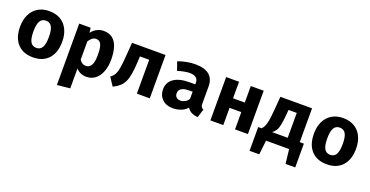

<svg xmlns="http://www.w3.org/2000/svg" viewBox="-31 -1302 4370 2267"><g transform="rotate(20 2154.0 -168.0)"><path d="M307.7 -562.6Q391.8 -562.6 450.8 -526.7Q509.7 -490.8 541 -425.9Q572.3 -361 572.3 -273.8Q572.3 -137.4 502.6 -60Q432.8 17.4 307.7 17.4Q182.6 17.4 112.8 -59Q43.1 -135.4 43.1 -272.8Q43.1 -359.5 74.6 -424.6Q106.2 -489.7 165.4 -526.2Q224.6 -562.6 307.7 -562.6ZM307.7 -443.1Q257.9 -443.1 234.1 -402.3Q210.3 -361.5 210.3 -272.8Q210.3 -182.6 234.1 -142.1Q257.9 -101.5 307.7 -101.5Q357.4 -101.5 381.3 -142.1Q405.1 -182.6 405.1 -273.8Q405.1 -362.1 381.3 -402.6Q357.4 -443.1 307.7 -443.1Z M988.7 -562.6Q1060 -562.6 1103.6 -527.2Q1147.2 -491.8 1167.4 -427.2Q1187.7 -362.6 1187.7 -273.8Q1187.7 -189.7 1163.1 -123.8Q1138.5 -57.9 1091.8 -20.3Q1045.1 17.4 978.5 17.4Q899 17.4 849.2 -39.5V210.3L687.2 227.2V-544.6H830.8L837.9 -483.6Q871.3 -526.2 910.8 -544.4Q950.3 -562.6 988.7 -562.6ZM938.5 -443.1Q910.3 -443.1 888.7 -426.2Q867.2 -409.2 849.2 -380V-150.3Q866.2 -125.1 884.9 -113.3Q903.6 -101.5 929.2 -101.5Q972.3 -101.5 996.4 -140.8Q1020.5 -180 1020.5 -271.8Q1020.5 -339.5 1010.8 -376.7Q1001 -413.8 982.6 -428.5Q964.1 -443.1 938.5 -443.1Z M1771.8 -544.6V0H1609.7V-425.6H1493.8L1490.3 -359Q1485.6 -265.6 1475.1 -203.1Q1464.6 -140.5 1444.6 -99.5Q1424.6 -58.5 1392.6 -30.8Q1360.5 -3.1 1312.8 20.5L1245.1 -82.1Q1264.6 -95.9 1279.2 -112.6Q1293.8 -129.2 1304.6 -156.9Q1315.4 -184.6 1323.1 -231.5Q1330.8 -278.5 1336.4 -352.8L1350.8 -544.6Z M2376.4 -156.9Q2376.4 -126.2 2384.9 -112.3Q2393.3 -98.5 2412.3 -91.3L2379 15.4Q2330.8 10.8 2297.7 -5.9Q2264.6 -22.6 2245.6 -56.4Q2214.4 -19 2165.6 -0.8Q2116.9 17.4 2066.2 17.4Q1982.1 17.4 1932.1 -30.5Q1882.1 -78.5 1882.1 -153.8Q1882.1 -242.6 1951.5 -290.8Q2021 -339 2147.2 -339H2220.5V-359.5Q2220.5 -443.1 2112.8 -443.1Q2086.7 -443.1 2045.6 -435.6Q2004.6 -428.2 1963.6 -414.4L1926.2 -522.1Q1979 -542.1 2036.2 -552.3Q2093.3 -562.6 2138.5 -562.6Q2260 -562.6 2318.2 -513.1Q2376.4 -463.6 2376.4 -370.3ZM2122.1 -98.5Q2148.2 -98.5 2176.9 -114.1Q2205.6 -129.7 2220.5 -158.5V-246.7H2180.5Q2112.8 -246.7 2081 -225.9Q2049.2 -205.1 2049.2 -165.1Q2049.2 -133.8 2068.5 -116.2Q2087.7 -98.5 2122.1 -98.5Z M2843.1 0V-216.9H2695.4V0H2533.3V-544.6H2695.4V-336.9H2843.1V-544.6H3005.1V0Z M3090.8 -119.5H3133.3Q3151.8 -137.9 3164.1 -164.1Q3176.4 -190.3 3185.1 -238.5Q3193.8 -286.7 3200.5 -370.3L3214.9 -544.6H3612.8V-119.5H3664.6V179H3543.1L3522.6 0H3232.8L3212.3 179H3090.8ZM3461.5 -431.8H3357.9L3353.8 -376.4Q3346.7 -290.8 3336.7 -242.1Q3326.7 -193.3 3310 -166.7Q3293.3 -140 3266.2 -119.5H3461.5Z M4000 -562.6Q4084.1 -562.6 4143.1 -526.7Q4202.1 -490.8 4233.3 -425.9Q4264.6 -361 4264.6 -273.8Q4264.6 -137.4 4194.9 -60Q4125.1 17.4 4000 17.4Q3874.9 17.4 3805.1 -59Q3735.4 -135.4 3735.4 -272.8Q3735.4 -359.5 3766.9 -424.6Q3798.5 -489.7 3857.7 -526.2Q3916.9 -562.6 4000 -562.6ZM4000 -443.1Q3950.3 -443.1 3926.4 -402.3Q3902.6 -361.5 3902.6 -272.8Q3902.6 -182.6 3926.4 -142.1Q3950.3 -101.5 4000 -101.5Q4049.7 -101.5 4073.6 -142.1Q4097.4 -182.6 4097.4 -273.8Q4097.4 -362.1 4073.6 -402.6Q4049.7 -443.1 4000 -443.1Z"/></g></svg>

Font: Fira Code
Style: Bold
Weight: 700
Monospace: yes
Designer: Carrois Corporate, Edenspiekermann AG, Nikita Prokopov
Foundry: Carrois Corporate, Edenspiekermann AG, Nikita Prokopov
Version: Version 6.000; ttfautohint (v1.8.2) -l 8 -r 50 -G 200 -x 14 